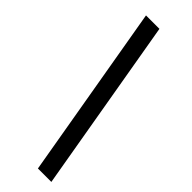

<svg xmlns="http://www.w3.org/2000/svg" viewBox="-270 -766 839 839"><g transform="rotate(45 149.5 -346.5)"><path d="M194 57 55 -750H138L277 57Z"/></g></svg>

Font: Mulish SemiBold
Style: Italic
Weight: 600
Italic angle: -9°
Designer: Vernon Adams
Foundry: Vernon Adams
Version: Version 3.603; ttfautohint (v1.8.3)